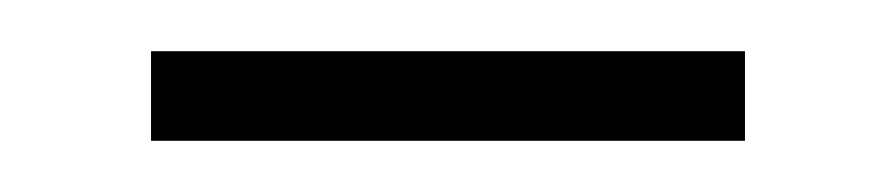

<svg xmlns="http://www.w3.org/2000/svg" viewBox="-20 -382 349 75"><path d="M39 -327H271V-362H39Z"/></svg>

Font: Noto Sans Telugu UI Condensed ExtraLight
Style: Regular
Weight: 200
Width: 3
Designer: Jelle Bosma - Monotype Design Team
Foundry: Monotype Imaging Inc.
Version: Version 2.005